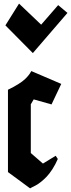

<svg xmlns="http://www.w3.org/2000/svg" viewBox="-20 -1036 392 1059"><path d="M352.1 -964.8 300.8 -1007.8 207 -899.9 85 -1016.1 9.8 -896 161.1 -743.2ZM23.9 -86.9V-541Q56.6 -556.6 81.3 -572.3Q106 -587.9 118.4 -600.1Q130.9 -612.3 138.2 -621.6Q145.5 -630.9 148.7 -637.2Q151.9 -643.6 152.8 -644L317.9 -573.2L264.2 -460L166 -487.8L149.9 -460.9V-191.9L216.8 -133.8L287.1 -176.8L298.8 -159.2Q285.6 -128.4 268.8 -102.5Q252 -76.7 236.6 -60.8Q221.2 -44.9 205.1 -32.2Q189 -19.5 177.7 -13.7Q166.5 -7.8 157 -3.2Q147.5 1.5 146 2.9Z"/></svg>

Font: KJV1611
Style: Regular
Weight: 400
Version: Version 3.6.1